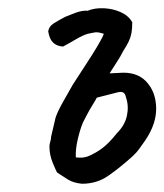

<svg xmlns="http://www.w3.org/2000/svg" viewBox="-20 -433 399 466"><path d="M179 13Q158 11 144.5 2.5Q131 -6 119 -14Q117 -16 108.5 -36.5Q100 -57 100 -77Q100 -83 102 -89Q104 -95 104 -101L115 -148Q121 -165 134 -187.5Q147 -210 157 -228Q171 -250 187.5 -275Q204 -300 216.5 -321Q229 -342 232 -351Q222 -354 217.5 -354.5Q213 -355 208 -354Q203 -353 193 -351Q180 -347 164 -337.5Q148 -328 133 -320Q118 -321 109 -329.5Q100 -338 97 -357Q99 -369 110 -376Q121 -383 138 -392Q145 -395 162 -401.5Q179 -408 193 -407Q210 -414 232 -413Q254 -412 273 -403.5Q292 -395 301 -379Q301 -363 299 -352.5Q297 -342 292.5 -332.5Q288 -323 279 -309Q272 -295 263 -281.5Q254 -268 246 -255L268 -256Q311 -260 334.5 -235.5Q358 -211 359 -172Q360 -133 333 -93Q326 -83 318.5 -72.5Q311 -62 301 -53Q271 -26 243 -6.5Q215 13 179 13ZM192 -53Q212 -61 228.5 -73.5Q245 -86 264 -110Q283 -129 288 -152Q293 -175 286 -196Q284 -206 279 -208.5Q274 -211 266 -209L215 -196Q212 -190 204.5 -178Q197 -166 190.5 -153.5Q184 -141 181 -135Q174 -118 168.5 -94Q163 -70 164 -51Q175 -50 180 -50.5Q185 -51 192 -53Z"/></svg>

Font: Caveat Medium
Style: Regular
Weight: 500
Designer: Pablo Impallari
Foundry: Pablo Impallari
Version: Version 2.000